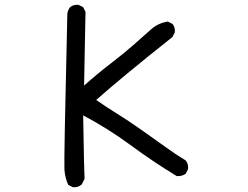

<svg xmlns="http://www.w3.org/2000/svg" viewBox="-20 -784 1040 806"><path d="M286.1 2 266.6 -7.8Q252.9 -37.1 250.5 -72.3Q248 -107.4 262.7 -726.6Q264.6 -742.2 274.4 -753.9Q288.1 -765.6 309.6 -763.7L329.1 -753.9L338.9 -734.4L333 -424.8Q387.7 -473.6 442.4 -515.6Q497.1 -557.6 539.1 -594.2Q581.1 -630.9 612.3 -659.2Q643.6 -687.5 684.6 -693.4L704.1 -683.6Q715.8 -669.9 713.9 -648.4L704.1 -628.9Q489.3 -458 383.8 -364.3Q428.7 -333 471.7 -306.6Q514.6 -280.3 577.1 -236.3Q639.6 -192.4 678.7 -164.1Q717.8 -135.7 759.8 -110.4Q771.5 -95.7 769.5 -74.2L759.8 -54.7Q743.2 -43 721.7 -44.9Q622.1 -105.5 527.3 -175.3Q432.6 -245.1 329.1 -299.8Q333 -60.5 335 -33.2L323.2 -9.8Q307.6 3.9 286.1 2Z"/></svg>

Font: NaikaiFont
Style: Regular-Lite
Weight: 400
Version: Version 1.67